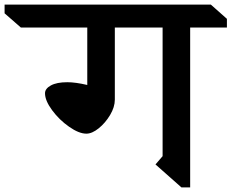

<svg xmlns="http://www.w3.org/2000/svg" viewBox="-130 -806 1008 836"><path d="M698 -686V10H660L547 -90L578 -126V-686H370V-372Q370 -340 349.5 -305.5Q329 -271 300 -247.5Q271 -224 246 -224Q214 -224 171 -254Q128 -284 97 -326Q66 -368 66 -400Q66 -420 91.5 -434Q117 -448 163 -448Q199 -448 250 -436V-686H-39L-110 -748V-786H788L858 -724V-686Z"/></svg>

Font: Inknut Antiqua
Style: Regular
Weight: 400
Designer: Claus Eggers Sørensen
Foundry: Claus Eggers Sørensen
Version: Version 1.003; ttfautohint (v1.8.2) -l 8 -r 50 -G 200 -x 14 